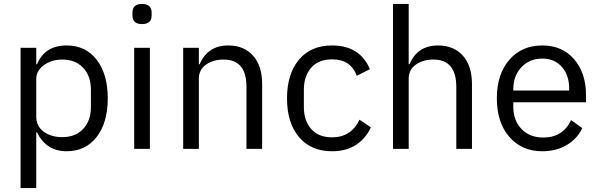

<svg xmlns="http://www.w3.org/2000/svg" viewBox="-20 -760 3058 980"><path d="M85 200V-516H165V-432H169Q209 -528 320 -528Q417 -528 473.5 -455Q530 -382 530 -258Q530 -134 473.5 -61Q417 12 320 12Q216 12 169 -84H165V200ZM298 -60Q365 -60 404.5 -102Q444 -144 444 -214V-302Q444 -372 404.5 -414Q365 -456 298 -456Q243 -456 204 -427.5Q165 -399 165 -357V-165Q165 -116 203 -88Q241 -60 298 -60Z M656 -682V-695Q656 -740 705 -740Q754 -740 754 -695V-682Q754 -637 705 -637Q656 -637 656 -682ZM665 0V-516H745V0Z M915 0V-516H995V-432H999Q1040 -528 1145 -528Q1225 -528 1271.5 -476Q1318 -424 1318 -331V0H1238V-317Q1238 -456 1121 -456Q1069 -456 1032 -430.5Q995 -405 995 -358V0Z M1675 12Q1567 12 1506 -60.5Q1445 -133 1445 -258Q1445 -383 1506 -455.5Q1567 -528 1675 -528Q1817 -528 1868 -407L1801 -373Q1771 -457 1675 -457Q1606 -457 1568.5 -414.5Q1531 -372 1531 -302V-214Q1531 -144 1568.5 -101.5Q1606 -59 1675 -59Q1772 -59 1815 -149L1873 -110Q1847 -53 1797 -20.5Q1747 12 1675 12Z M1986 0V-740H2066V-432H2070Q2111 -528 2216 -528Q2296 -528 2342.5 -476Q2389 -424 2389 -331V0H2309V-317Q2309 -456 2192 -456Q2140 -456 2103 -430.5Q2066 -405 2066 -358V0Z M2748 12Q2643 12 2579.5 -61.5Q2516 -135 2516 -258Q2516 -381 2579.5 -454.5Q2643 -528 2748 -528Q2850 -528 2910.5 -457.5Q2971 -387 2971 -276V-238H2600V-214Q2600 -146 2641.5 -102Q2683 -58 2753 -58Q2853 -58 2895 -147L2952 -106Q2927 -52 2873 -20Q2819 12 2748 12ZM2600 -298H2885V-309Q2885 -377 2847.5 -419Q2810 -461 2748 -461Q2683 -461 2641.5 -417Q2600 -373 2600 -305Z"/></svg>

Font: Anuphan
Style: Regular
Weight: 400
Designer: Mike Abbink, Paul van der Laan, Pieter van Rosmalen, Mint Tantisuwanna
Foundry: Bold Monday; Cadson Demak
Version: Version 3.002;hotconv 1.0.109;makeotfexe 2.5.65596